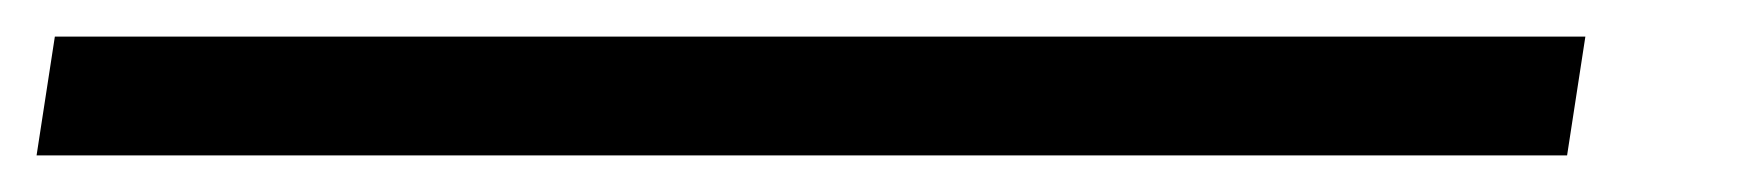

<svg xmlns="http://www.w3.org/2000/svg" viewBox="-73 74 961 105"><path d="M-53 159 -43 94H794L784 159Z"/></svg>

Font: Georama Extended
Style: Italic
Weight: 400
Width: 7
Italic angle: -9°
Designer: Jean-Baptiste Levee
Foundry: Production Type
Version: Version 1.000